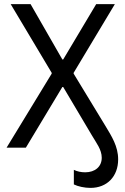

<svg xmlns="http://www.w3.org/2000/svg" viewBox="-20 -720 608 936"><path d="M556 57C556 -7 524 -56 494 -106L339 -361V-365L540 -700H449L288 -430H284L129 -700H32L232 -365V-361L12 0H106L284 -296H288L428 -60C449 -24 476 9 476 49C476 92 444 120 395 120C376 120 356 116 340 108V179C360 189 392 196 421 196C502 196 556 140 556 57Z"/></svg>

Font: Fixel Text Regular
Style: Regular
Weight: 400
Width: 4
Designer: AlfaBravo + MacPaw
Foundry: Kyrylo Tkachov, Marchela Mozhyna, Serhii Makarenko, Maria Weinstein, Zakhar Kryvoshyya
Version: Version 1.211